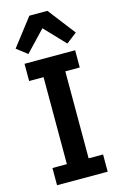

<svg xmlns="http://www.w3.org/2000/svg" viewBox="-141 -1007 668 1066"><g transform="rotate(-15 193.5 -474.5)"><path d="M48 0V-99H131V-599H48V-698H339V-599H256V-99H339V0ZM247 -949 368 -792 307 -745 195 -863 83 -745 22 -792 143 -949Z"/></g></svg>

Font: IBM Plex Sans Cond SmBld
Style: Regular
Weight: 600
Width: 3
Designer: Mike Abbink, Paul van der Laan, Pieter van Rosmalen
Foundry: Bold Monday
Version: Version 1.3